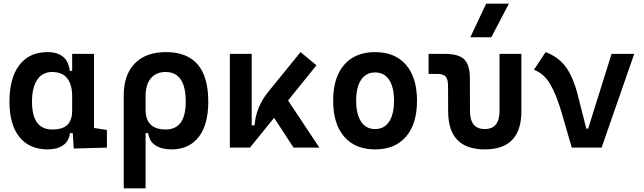

<svg xmlns="http://www.w3.org/2000/svg" viewBox="-20 -815 3556 1060"><path d="M243.2 9.8Q142.6 9.8 87.4 -58.3Q32.2 -126.5 32.2 -253.9Q32.2 -384.3 86.9 -455.8Q141.6 -527.3 241.7 -527.3Q353.5 -527.3 365.2 -423.8H378.4V-517.6H499V-108.4L570.3 -97.7V0L387.2 4.9L381.8 -80.1H366.2Q361.3 -35.6 328.4 -12.9Q295.4 9.8 243.2 9.8ZM156.7 -253.9Q156.7 -100.1 268.1 -100.1Q326.7 -100.1 352.5 -126.2Q378.4 -152.3 378.4 -205.1V-281.2Q378.4 -417.5 267.1 -417.5Q214.4 -417.5 185.5 -374.8Q156.7 -332 156.7 -253.9Z M663.1 224.6V-288.1Q663.1 -402.3 724.1 -464.8Q785.2 -527.3 896.5 -527.3Q1129.9 -527.3 1129.9 -253.9Q1129.9 -126.5 1076.7 -58.3Q1023.4 9.8 926.3 9.8Q871.6 9.8 837.6 -12.9Q803.7 -35.6 798.3 -80.1H783.7V224.6ZM894 -417.5Q841.3 -417.5 812.5 -382.3Q783.7 -347.2 783.7 -283.7V-210Q783.7 -100.1 895 -100.1Q1005.4 -100.1 1005.4 -253.9Q1005.4 -417.5 894 -417.5Z M1249 0V-517.6H1369.6V-122.6H1385.3Q1393.1 -225.6 1462.9 -310.5L1639.2 -527.3L1727.1 -454.6L1570.3 -260.3L1743.2 0H1600.6L1493.2 -164.6L1359.9 0Z M2050.8 9.8Q1940.9 9.8 1880.1 -60.5Q1819.3 -130.9 1819.3 -258.8Q1819.3 -387.2 1880.1 -457.3Q1940.9 -527.3 2050.8 -527.3Q2160.6 -527.3 2221.4 -457.3Q2282.2 -387.2 2282.2 -258.8Q2282.2 -130.9 2221.4 -60.5Q2160.6 9.8 2050.8 9.8ZM2050.8 -102.5Q2101.1 -102.5 2128.2 -143.3Q2155.3 -184.1 2155.3 -258.8Q2155.3 -334 2128.2 -374.5Q2101.1 -415 2050.8 -415Q2001 -415 1973.6 -374.5Q1946.3 -334 1946.3 -258.8Q1946.3 -184.1 1973.6 -143.3Q2001 -102.5 2050.8 -102.5Z M2656.2 9.8Q2454.6 9.8 2454.1 -200.2L2453.6 -338.4Q2453.6 -376 2441.2 -391.4Q2428.7 -406.7 2398.9 -406.7H2346.2V-517.6H2435.5Q2512.2 -517.6 2543.2 -487.1Q2574.2 -456.5 2574.2 -380.9L2574.7 -202.6Q2574.7 -102.5 2656.2 -102.5Q2737.8 -102.5 2737.8 -202.6V-517.6H2858.4V-200.2Q2858.4 9.8 2656.2 9.8ZM2576.7 -609.4 2664.1 -794.9H2789.6L2692.4 -609.4Z M3136.7 0 3081.5 -190.4Q3051.8 -293 3016.8 -351.6Q2981.9 -410.2 2927.7 -429.7L2992.2 -527.3Q3060.5 -502 3102.1 -447.5Q3143.6 -393.1 3170.4 -288.1L3216.8 -105H3227.1L3356.4 -517.6H3481.4L3301.3 0Z"/></svg>

Font: Caskaydia Cove SemiBold
Style: Regular
Weight: 600
Monospace: yes
Designer: Aaron Bell
Foundry: Saja Typeworks
Version: Version 4.300; ttfautohint (v1.8.3)